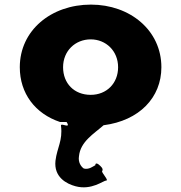

<svg xmlns="http://www.w3.org/2000/svg" viewBox="-20 -548 786 834"><path d="M254 -256C254 -327 307 -377 374 -377C440 -377 493 -327 493 -256C493 -186 443 -136 374 -136C302 -136 254 -186 254 -256ZM66 -256C66 -142 133 -54 241 -18H269C300 17 258 -32 268 -20C293 17 241 -19 245 -1C253 63 228 93 221 150C213 222 270 251 308 261C378 280 429 236 442 236C454 236 418 199 424 195C430 185 419 175 408 166C399 160 398 162 394 165C395 169 397 168 390 172C385 174 366 190 344 184C331 175 319 156 323 131C329 67 388 33 430 -4C585 -24 681 -124 681 -256C681 -416 545 -528 375 -528C202 -528 66 -416 66 -256Z"/></svg>

Font: Hussar Przerywany
Style: Regular
Weight: 400
Foundry: Cannot Into Space Fonts
Version: Version 0.982